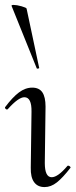

<svg xmlns="http://www.w3.org/2000/svg" viewBox="-22 -751 307 780"><path d="M103 -70 106 -297Q107 -356 77 -356Q53 -356 10 -308Q8 -306 7 -306Q3 -306 0 -309.5Q-3 -313 -1 -316Q29 -356 55 -375.5Q81 -395 109 -395Q137 -395 150 -376Q163 -357 163 -318L160 -89Q160 -31 188 -31Q213 -31 252 -77Q253 -78 255 -78Q259 -78 262.5 -74.5Q266 -71 264 -69Q233 -29 209 -10Q185 9 159 9Q131 9 116.5 -11Q102 -31 103 -70ZM33 -731Q46 -731 65.5 -725.5Q85 -720 86 -716L137 -476Q139 -474 133.5 -472.5Q128 -471 127 -474L25 -727Q24 -731 33 -731Z"/></svg>

Font: Cormorant Upright
Style: Regular
Weight: 400
Designer: Christian Thalmann (Catharsis Fonts)
Foundry: Catharsis Fonts
Version: Version 3.302